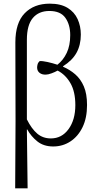

<svg xmlns="http://www.w3.org/2000/svg" viewBox="-20 -791 546 1050"><path d="M63 239 65 -129 64 -559Q64 -666 115 -718.5Q166 -771 252 -771Q312 -771 349.5 -748Q387 -725 404.5 -686.5Q422 -648 422 -602Q422 -545 398.5 -502.5Q375 -460 325 -429V-426Q362 -410 391.5 -384.5Q421 -359 438.5 -318.5Q456 -278 456 -217Q456 -146 431.5 -95.5Q407 -45 365 -17.5Q323 10 271 10Q219 10 184.5 -17.5Q150 -45 129 -83H127L131 239ZM258 -34Q318 -34 355 -85Q392 -136 392 -216Q392 -290 365 -336.5Q338 -383 295 -405Q281 -397 262 -390Q243 -383 231 -383Q210 -382 196.5 -392.5Q183 -403 183 -422Q183 -429 185.5 -439Q188 -449 197 -457Q212 -458 239.5 -452Q267 -446 294 -437Q326 -462 345 -502Q364 -542 364 -599Q364 -656 337.5 -693.5Q311 -731 250 -731Q192 -731 159.5 -692.5Q127 -654 127 -573V-138Q153 -86 184 -60Q215 -34 258 -34Z"/></svg>

Font: Noto Serif SemiCondensed Light
Style: Regular
Weight: 300
Width: 4
Designer: Monotype Design Team
Foundry: Monotype Imaging Inc.
Version: Version 2.013